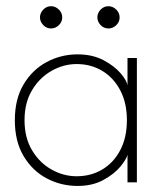

<svg xmlns="http://www.w3.org/2000/svg" viewBox="-20 -602 544 634"><path d="M401 0V-91Q398 -77 377.8 -52.2Q357.5 -27.5 321.5 -7.8Q285.5 12 236 12Q181.5 12 134.2 -13Q87 -38 58 -86.5Q29 -135 29 -205Q29 -275 58 -323.5Q87 -372 134.2 -397.2Q181.5 -422.5 236 -422.5Q285.5 -422.5 321.8 -403.2Q358 -384 378.8 -359.5Q399.5 -335 401 -319V-410.5H432V0ZM61 -205Q61 -147 86 -105.5Q111 -64 150.5 -42Q190 -20 233 -20Q280.5 -20 318 -42.5Q355.5 -65 377.2 -106.5Q399 -148 399 -205Q399 -262 377.2 -303.5Q355.5 -345 318 -367.8Q280.5 -390.5 233 -390.5Q190 -390.5 150.5 -368.2Q111 -346 86 -304.5Q61 -263 61 -205ZM338 -508Q323 -508 312.2 -519.2Q301.5 -530.5 301.5 -544.5Q301.5 -559 312.2 -570.2Q323 -581.5 338 -581.5Q352.5 -581.5 363.8 -570.5Q375 -559.5 375 -544.5Q375 -529.5 363.8 -518.8Q352.5 -508 338 -508ZM148.5 -508Q133.5 -508 122.8 -519.2Q112 -530.5 112 -544.5Q112 -559 122.8 -570.2Q133.5 -581.5 148.5 -581.5Q163 -581.5 174.2 -570.5Q185.5 -559.5 185.5 -544.5Q185.5 -529.5 174.2 -518.8Q163 -508 148.5 -508Z"/></svg>

Font: League Spartan Thin
Style: Regular
Weight: 100
Foundry: The League of Moveable Type
Version: Version 2.002